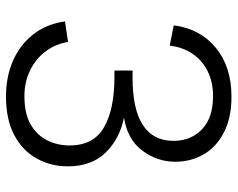

<svg xmlns="http://www.w3.org/2000/svg" viewBox="-94 -672 774 625"><g transform="rotate(90 292.5 -360.0)"><path d="M294 7Q231 7 179 -15.5Q127 -38 93 -81Q59 -124 50 -185L117 -195Q124 -153 148.5 -121Q173 -89 210.5 -71Q248 -53 293 -53Q351 -53 386 -73.5Q421 -94 437.5 -127.5Q454 -161 454 -200Q454 -278 395 -312Q336 -346 232 -346H210V-405H233Q336 -405 387.5 -438.5Q439 -472 439 -538Q439 -595 401.5 -631Q364 -667 293 -667Q248 -667 212.5 -649.5Q177 -632 155.5 -600Q134 -568 129 -526L63 -539Q74 -625 136 -676Q198 -727 295 -727Q364 -727 411.5 -702.5Q459 -678 483 -636.5Q507 -595 507 -544Q507 -485 470.5 -436.5Q434 -388 363 -377Q431 -364 476.5 -318Q522 -272 522 -194Q522 -139 496.5 -93Q471 -47 420.5 -20Q370 7 294 7Z"/></g></svg>

Font: Parkinsans Light Light
Style: Regular
Weight: 300
Version: Version 1.000